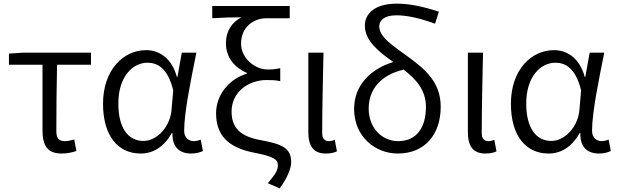

<svg xmlns="http://www.w3.org/2000/svg" viewBox="-20 -829 3387 1053"><path d="M318 13C350 13 379 6 399 -1L387 -64C370 -59 352 -55 335 -55C304 -55 289 -70 289 -109C289 -224 290 -348 293 -474H479V-540H105L29 -535V-474H213V-115C213 -31 240 13 318 13Z M751 13C822 13 880 -25 922 -99H926C923 -23 965 13 1027 13C1058 13 1079 6 1093 -1L1081 -63C1070 -59 1056 -55 1043 -55C1013 -55 990 -75 990 -112C990 -213 1028 -396 1057 -540H977L953 -407H950C921 -514 850 -554 781 -554C657 -554 545 -446 545 -260C545 -82 629 13 751 13ZM767 -56C680 -56 629 -131 629 -261C629 -408 707 -485 789 -485C840 -485 900 -459 930 -333L921 -230C915 -135 841 -56 767 -56Z M1514 204C1558 144 1577 92 1577 60C1577 -12 1533 -37 1427 -57C1328 -74 1250 -105 1250 -217C1250 -327 1346 -390 1441 -390C1469 -390 1489 -390 1517 -384V-455C1488 -449 1474 -448 1446 -448C1380 -448 1302 -508 1302 -590C1302 -679 1369 -729 1442 -729H1569V-796H1144V-729C1211 -733 1242 -734 1304 -734C1251 -707 1219 -657 1219 -592C1219 -513 1268 -457 1334 -429V-425C1244 -399 1165 -315 1165 -207C1165 -64 1262 -13 1377 9C1478 29 1504 44 1504 77C1504 108 1489 127 1449 176Z M1767 13C1795 13 1813 8 1828 1L1816 -62C1804 -57 1794 -55 1784 -55C1762 -55 1747 -68 1747 -97C1747 -234 1751 -391 1754 -540H1671V-104C1671 -28 1699 13 1767 13Z M2161 13C2310 13 2397 -91 2397 -244C2397 -375 2315 -447 2223 -514C2135 -579 2060 -624 2060 -685C2060 -717 2087 -745 2154 -745C2207 -745 2272 -733 2366 -699L2387 -765C2295 -795 2222 -809 2156 -809C2034 -809 1981 -753 1981 -689C1981 -605 2056 -546 2137 -489C2016 -452 1922 -364 1922 -232C1922 -78 2040 13 2161 13ZM2194 -447C2262 -394 2316 -336 2316 -242C2316 -131 2266 -55 2163 -55C2078 -55 2002 -124 2002 -234C2002 -342 2073 -420 2194 -447Z M2642 13C2670 13 2688 8 2703 1L2691 -62C2679 -57 2669 -55 2659 -55C2637 -55 2622 -68 2622 -97C2622 -234 2626 -391 2629 -540H2546V-104C2546 -28 2574 13 2642 13Z M2988 13C3059 13 3117 -25 3159 -99H3163C3160 -23 3202 13 3264 13C3295 13 3316 6 3330 -1L3318 -63C3307 -59 3293 -55 3280 -55C3250 -55 3227 -75 3227 -112C3227 -213 3265 -396 3294 -540H3214L3190 -407H3187C3158 -514 3087 -554 3018 -554C2894 -554 2782 -446 2782 -260C2782 -82 2866 13 2988 13ZM3004 -56C2917 -56 2866 -131 2866 -261C2866 -408 2944 -485 3026 -485C3077 -485 3137 -459 3167 -333L3158 -230C3152 -135 3078 -56 3004 -56Z"/></svg>

Font: ChiuKong Gothic CL Normal
Style: Regular
Weight: 350
Designer: Ryoko NISHIZUKA 西塚涼子 (kana, bopomofo & ideographs); Paul D. Hunt (Latin, Greek & Cyrillic); Sandoll Communications 산돌커뮤니
Foundry: Adobe
Version: Version 1.300